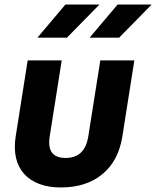

<svg xmlns="http://www.w3.org/2000/svg" viewBox="-20 -816 688 846"><path d="M49 -214 102 -550H252L199 -215Q184 -120 269 -120Q354 -120 369 -215L422 -550H572L519 -214Q502 -107 431 -48.5Q360 10 248 10Q194 10 153 -5.5Q112 -21 86 -50Q60 -79 50.5 -120.5Q41 -162 49 -214ZM418.2 -796H268.2L144.9 -650H274.9ZM648.2 -796H498.2L374.9 -650H504.9Z"/></svg>

Font: JetBrains Mono ExtraBold
Style: Italic
Weight: 800
Designer: Philipp Nurullin, Konstantin Bulenkov
Foundry: JetBrains
Version: Version 1.000; ttfautohint (v1.8.3)